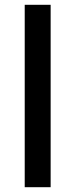

<svg xmlns="http://www.w3.org/2000/svg" viewBox="-20 -780 314 800"><path d="M191 0H83V-760H191Z"/></svg>

Font: Noto Sans Adlam Unjoined Medium
Style: Regular
Weight: 500
Version: Version 3.001